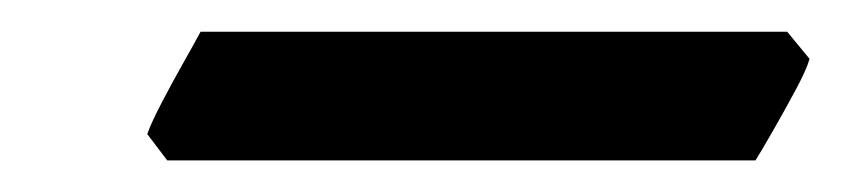

<svg xmlns="http://www.w3.org/2000/svg" viewBox="-20 -666 530 121"><path d="M490.2 -628.9Q488.3 -622.1 481.2 -608.9Q474.1 -595.7 466.8 -583Q459.5 -570.3 456.1 -564.9H85.4L72.8 -581.5Q75.2 -588.4 81.8 -601.1Q88.4 -613.8 95.7 -626.7Q103 -639.6 106.4 -646H476.1Z"/></svg>

Font: Gentium Book Plus
Style: Bold Italic
Weight: 700
Italic angle: -8°
Designer: Victor Gaultney, Annie Olsen, Iska Routamaa, Becca Hirsbrunner
Foundry: SIL International
Version: Version 6.101